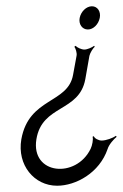

<svg xmlns="http://www.w3.org/2000/svg" viewBox="-20 -581 392 612"><path d="M234 -524C230 -504 242 -487 260 -487C278 -487 294 -504 298 -524C302 -544 291 -561 273 -561C255 -561 238 -544 234 -524ZM48 -137C34 -55 89 11 162 11C222 11 297 -30 323 -106C327 -120 343 -138 352 -145L349 -148C340 -141 318 -133 304 -133C294 -133 281 -140 279 -147L275 -145C278 -138 274 -117 269 -107C223 -11 78 -24 96 -137C114 -248 233 -223 252 -329L265 -403C267 -412 276 -427 282 -432L280 -435C274 -430 258 -423 249 -423C239 -423 225 -430 221 -435L217 -432C221 -427 226 -412 224 -403L213 -343C197 -250 72 -271 48 -137Z"/></svg>

Font: Armata Saber
Style: RgIta
Weight: 400
Designer: Jasper
Foundry: Cannot Into Space Fonts
Version: Version 0.970